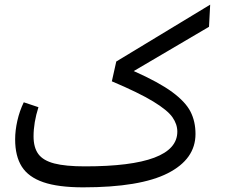

<svg xmlns="http://www.w3.org/2000/svg" viewBox="-20 -790 967 824"><path d="M877 -675 554 -485Q662 -437 719 -395Q776 -353 797.5 -311Q819 -269 819 -215Q819 -107 700 -46.5Q581 14 337 14Q230 14 166 -8Q102 -30 73.5 -75Q45 -120 45 -192Q45 -230 54.5 -272Q64 -314 82 -351L145 -330Q124 -264 124 -205Q124 -157 144.5 -129Q165 -101 213 -88.5Q261 -76 345 -76Q741 -76 741 -225Q741 -257 720 -287Q699 -317 637.5 -354.5Q576 -392 460 -441L479 -526L882 -770Z"/></svg>

Font: FiraGO
Style: Regular
Weight: 400
Designer: bBox Type
Foundry: bBox Type GmbH
Version: Version 1.001;April 20, 2020;FontCreator 12.0.0.2555 64-bit